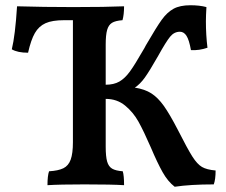

<svg xmlns="http://www.w3.org/2000/svg" viewBox="-20 -703 861 732"><path d="M802 -53Q802 -19 795 0Q706 0 646 9Q620 -11 600 -46.5Q580 -82 555 -141Q528 -203 508 -239Q488 -275 457 -300.5Q426 -326 383 -326V-144Q383 -106 388.5 -87Q394 -68 407.5 -60Q421 -52 448 -50Q453 -34 453 3Q407 0 302 0Q209 0 161 3Q161 -33 167 -50Q202 -52 221.5 -61.5Q241 -71 249.5 -94.5Q258 -118 258 -161V-626H224Q179 -626 153.5 -614.5Q128 -603 113 -577Q98 -551 87 -502Q47 -502 25 -515Q38 -568 45 -679Q147 -676 260 -676Q383 -676 453 -679Q453 -647 447 -626Q420 -624 407 -616Q394 -608 388.5 -589Q383 -570 383 -533V-380Q414 -380 435 -392Q456 -404 475 -430Q494 -456 526 -512Q530 -518 536 -530Q576 -599 596.5 -627.5Q617 -656 641.5 -669.5Q666 -683 706 -683Q741 -683 767 -676Q765 -642 765 -622Q765 -569 771 -521Q739 -510 708 -512Q701 -551 691 -566.5Q681 -582 666 -582Q644 -582 628.5 -563Q613 -544 583 -490Q550 -432 532 -407Q514 -382 494 -369Q532 -363 557 -347Q582 -331 604.5 -299.5Q627 -268 658 -208Q695 -135 713.5 -106Q732 -77 750 -66.5Q768 -56 802 -53Z"/></svg>

Font: Vollkorn SC SemiBold
Style: Regular
Weight: 600
Designer: Friedrich Althausen
Foundry: Friedrich Althausen
Version: Version 4.015